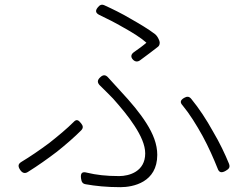

<svg xmlns="http://www.w3.org/2000/svg" viewBox="-20 -764 1020 796"><path d="M490 -651C530 -629 566 -606 587 -587C576 -577 557 -563 537 -549C523 -540 520 -528 532 -516C541 -507 552 -507 562 -515C588 -534 617 -556 636 -571C641 -575 644 -585 641 -594L639 -599C635 -609 628 -619 622 -623C596 -643 559 -665 522 -686C485 -708 446 -727 413 -742C402 -747 394 -744 386 -734C374 -720 376 -710 392 -702C424 -687 459 -669 490 -651ZM538 -242C564 -202 582 -163 582 -128C582 -53 516 -34 474 -34C419 -34 379 -39 341 -48C320 -54 313 -46 316 -24C318 -10 322 -2 336 0C375 7 422 12 479 12C532 12 632 -8 632 -122C632 -166 615 -209 587 -253C560 -296 522 -341 480 -386C464 -404 446 -423 429 -442C418 -455 407 -455 395 -443C382 -431 383 -420 396 -408C415 -390 433 -371 449 -355C480 -320 513 -281 538 -242ZM820 -200C845 -154 866 -106 882 -66C888 -48 899 -46 916 -56C930 -64 935 -71 929 -86C913 -125 891 -172 863 -219C836 -268 805 -315 773 -354C764 -365 755 -365 743 -358C728 -349 725 -340 737 -327C766 -292 794 -247 820 -200ZM184 -171C145 -142 104 -114 69 -93C54 -84 54 -74 64 -59C73 -46 84 -43 97 -52C137 -77 178 -106 216 -135C255 -166 290 -197 316 -223C326 -233 325 -242 316 -253C305 -267 297 -271 285 -258C258 -231 222 -201 184 -171Z"/></svg>

Font: GenSenRounded2 TW L
Style: Regular
Weight: 300
Version: Version 2.100;PS 2.1;hotconv 16.6.51;makeotf.lib2.5.65220 DE